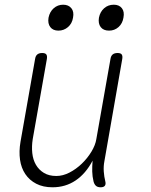

<svg xmlns="http://www.w3.org/2000/svg" viewBox="-20 -785 640 815"><path d="M407 10Q394 10 387 3.5Q380 -3 377 -15Q372 -36 371.5 -57Q371 -78 373 -103Q344 -48 301 -19Q258 10 203 10Q163 10 134 -5Q105 -20 87.5 -46Q70 -72 65 -107Q60 -142 67 -183L129 -535Q131 -548 138.5 -554Q146 -560 159 -560Q172 -560 176.5 -554Q181 -548 179 -535L119 -195Q114 -164 117 -135.5Q120 -107 132.5 -85.5Q145 -64 166.5 -51Q188 -38 219 -38Q247 -38 275 -52.5Q303 -67 327 -90Q351 -113 368 -141Q385 -169 389 -195L449 -535Q451 -548 458.5 -554Q466 -560 479 -560Q492 -560 496.5 -554Q501 -548 499 -535L423 -100Q419 -79 420.5 -57Q422 -35 427 -15Q430 -3 425 3.5Q420 10 407 10ZM443 -655Q419 -655 407.5 -670Q396 -685 400 -710Q405 -735 422 -750Q439 -765 463 -765Q486 -765 497.5 -750Q509 -735 504 -710Q500 -685 483 -670Q466 -655 443 -655ZM228 -655Q205 -655 193.5 -670Q182 -685 186 -710Q191 -735 208 -750Q225 -765 248 -765Q271 -765 283 -750Q295 -735 290 -710Q286 -685 268.5 -670Q251 -655 228 -655Z"/></svg>

Font: Maple Mono Thin
Style: Italic
Weight: 250
Italic angle: -10°
Monospace: yes
Designer: subframe7536
Version: Version 7.000